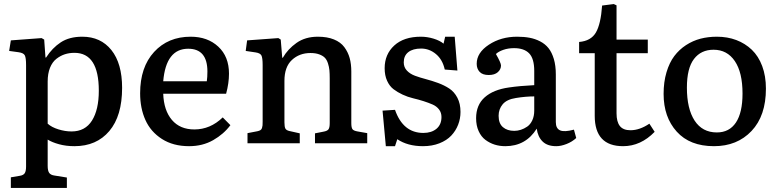

<svg xmlns="http://www.w3.org/2000/svg" viewBox="-20 -703 3821 942"><path d="M33.2 219.2V167L79.1 159.2Q95.7 156.2 101.8 146Q107.9 135.7 107.9 113.8V-383.8Q107.9 -418.9 101.8 -431.2Q95.7 -443.4 70.8 -446.8L24.9 -453.1L33.2 -504.9L184.1 -516.1L196.8 -508.8L203.1 -420.9H206.1Q236.3 -467.8 278.3 -495.4Q320.3 -522.9 383.8 -522.9Q474.1 -522.9 526.6 -457.3Q579.1 -391.6 579.1 -272Q579.1 -134.3 516.4 -60.1Q453.6 14.2 345.2 14.2Q303.7 14.2 269.3 4.6Q234.9 -4.9 213.9 -18.1V110.8Q213.9 134.8 221.4 145.3Q229 155.8 247.1 158.2L308.1 168V219.2ZM331.1 -58.1Q397.9 -58.1 431.4 -111.6Q464.8 -165 464.8 -257.8Q464.8 -443.8 345.2 -443.8Q320.3 -443.8 298.3 -436.8Q276.4 -429.7 256.6 -414.3Q236.8 -398.9 225.3 -370.4Q213.9 -341.8 213.9 -303.2V-96.2Q233.4 -78.6 266.4 -68.4Q299.3 -58.1 331.1 -58.1Z M907.7 14.2Q829.6 14.2 774.4 -21.2Q719.2 -56.6 693.4 -114.3Q667.5 -171.9 667.5 -245.1Q667.5 -373.5 736.1 -448.2Q804.7 -522.9 915.5 -522.9Q998.5 -522.9 1051 -474.1Q1103.5 -425.3 1103.5 -341.8Q1103.5 -294.9 1089.4 -243.2H780.8Q783.7 -161.1 823.5 -114.5Q863.3 -67.9 933.6 -67.9Q1011.7 -67.9 1072.8 -127L1110.4 -88.9Q1077.6 -44.9 1025.9 -15.4Q974.1 14.2 907.7 14.2ZM780.8 -304.2H994.6Q997.6 -324.2 997.6 -352.1Q997.6 -463.9 903.3 -463.9Q794.4 -463.9 780.8 -304.2Z M1194.3 0V-49.8L1242.7 -59.1Q1252 -61 1257.6 -64.5Q1263.2 -67.9 1265.4 -75Q1267.6 -82 1268.1 -87.9Q1268.6 -93.8 1268.6 -106.9V-383.8Q1268.6 -418.9 1262.7 -430.7Q1256.8 -442.4 1234.4 -445.8L1185.5 -453.1L1192.4 -504.9L1345.7 -516.1L1357.4 -508.8L1364.7 -419.9H1367.7Q1392.1 -462.4 1435.1 -492.7Q1478 -522.9 1539.6 -522.9Q1585.4 -522.9 1618.4 -509.5Q1651.4 -496.1 1669.4 -471.7Q1687.5 -447.3 1695.6 -418Q1703.6 -388.7 1703.6 -352.1V-99.1Q1703.6 -77.6 1709 -69.6Q1714.4 -61.5 1734.4 -58.1L1781.7 -49.8V0H1525.4V-48.8L1567.4 -57.1Q1586.4 -60.5 1592 -69.1Q1597.7 -77.6 1597.7 -99.1V-317.9Q1597.7 -342.3 1596.2 -358.4Q1594.7 -374.5 1589.1 -392.1Q1583.5 -409.7 1573.7 -419.7Q1564 -429.7 1546.1 -436.3Q1528.3 -442.9 1503.4 -442.9Q1448.7 -442.9 1412.1 -408.7Q1375.5 -374.5 1375.5 -306.2V-103Q1375.5 -81.1 1380.1 -72.3Q1384.8 -63.5 1400.4 -60.1L1450.7 -48.8V0Z M1873 14.2 1856.9 -160.2 1918 -164.1Q1957.5 -50.8 2057.1 -50.8Q2097.2 -50.8 2121.6 -71.3Q2146 -91.8 2146 -128.9Q2146 -150.4 2134 -166Q2122.1 -181.6 2102.5 -190.2Q2083 -198.7 2057.9 -206.8Q2032.7 -214.8 2006.6 -220.9Q1980.5 -227.1 1955.3 -238.8Q1930.2 -250.5 1910.6 -265.4Q1891.1 -280.3 1879.2 -306.6Q1867.2 -333 1867.2 -368.2Q1867.2 -436.5 1914.3 -479.7Q1961.4 -522.9 2044.9 -522.9Q2076.2 -522.9 2107.2 -513.4Q2138.2 -503.9 2156.2 -488.8L2164.1 -522.9H2210.9L2224.1 -356.9L2162.1 -361.8Q2151.4 -410.6 2118.9 -437.7Q2086.4 -464.8 2045.9 -464.8Q2005.9 -464.8 1983.4 -447.3Q1960.9 -429.7 1960.9 -397Q1960.9 -373 1976.3 -356.7Q1991.7 -340.3 2016.1 -331.3Q2040.5 -322.3 2070.3 -314.5Q2100.1 -306.6 2129.9 -295.7Q2159.7 -284.7 2184.1 -268.8Q2208.5 -252.9 2223.9 -223.6Q2239.3 -194.3 2239.3 -153.8Q2239.3 -121.1 2227.8 -91.3Q2216.3 -61.5 2194.1 -37.8Q2171.9 -14.2 2136 0Q2100.1 14.2 2055.2 14.2Q1980 14.2 1929.2 -20L1918 14.2Z M2459 14.2Q2431.6 14.2 2407.2 6.6Q2382.8 -1 2361.8 -16.6Q2340.8 -32.2 2328.4 -59.6Q2315.9 -86.9 2315.9 -123Q2315.9 -188 2358.2 -225.6Q2400.4 -263.2 2477.1 -273.9Q2530.3 -281.7 2601.1 -285.2V-355Q2601.1 -415.5 2576.2 -441.2Q2551.3 -466.8 2502 -466.8Q2473.1 -466.8 2449 -458.3Q2424.8 -449.7 2413.1 -438Q2438 -394.5 2438 -381.8Q2438 -362.8 2422.4 -348.9Q2406.7 -335 2377.9 -335Q2347.7 -335 2333.3 -350.3Q2318.8 -365.7 2318.8 -390.1Q2318.8 -444.3 2378.4 -483.6Q2438 -522.9 2517.1 -522.9Q2550.8 -522.9 2578.1 -517.8Q2605.5 -512.7 2630.1 -500Q2654.8 -487.3 2671.1 -466.8Q2687.5 -446.3 2697.3 -413.6Q2707 -380.9 2707 -337.9V-104Q2707 -72.8 2727.8 -63.5Q2748.5 -54.2 2795.9 -66.9L2807.1 -25.9Q2787.1 -7.3 2759.8 3.4Q2732.4 14.2 2709 14.2Q2665.5 14.2 2642.1 -8.8Q2618.7 -31.7 2613.3 -71.8Q2559.6 14.2 2459 14.2ZM2502.9 -61Q2519.5 -61 2535.4 -66.2Q2551.3 -71.3 2566.7 -81.8Q2582 -92.3 2591.6 -112.8Q2601.1 -133.3 2601.1 -160.2V-230Q2559.1 -230 2511.2 -222.2Q2466.3 -215.3 2446.3 -191.4Q2426.3 -167.5 2426.3 -134.8Q2426.3 -97.2 2447.5 -79.1Q2468.8 -61 2502.9 -61Z M3037.1 14.2Q2897.9 14.2 2897.9 -134.8V-441.9H2821.3V-497.1Q2879.4 -502 2903.6 -543.5Q2927.7 -585 2934.1 -675.8L2991.2 -683.1L3004.9 -676.8V-508.8H3158.2V-441.9H3004.9V-147Q3004.9 -105.5 3021.2 -84.7Q3037.6 -64 3073.2 -64Q3118.2 -64 3166 -96.2L3191.9 -56.2Q3123.5 14.2 3037.1 14.2Z M3482.9 14.2Q3364.7 14.2 3300.3 -57.1Q3235.8 -128.4 3235.8 -242.2Q3235.8 -300.8 3250 -348.4Q3264.2 -396 3288.3 -428Q3312.5 -460 3345.9 -481.7Q3379.4 -503.4 3417 -513.2Q3454.6 -522.9 3497.1 -522.9Q3548.8 -522.9 3592.3 -506.6Q3635.7 -490.2 3668.5 -459Q3701.2 -427.7 3719.5 -378.9Q3737.8 -330.1 3737.8 -268.1Q3737.8 -134.8 3667.2 -60.3Q3596.7 14.2 3482.9 14.2ZM3497.1 -53.2Q3558.1 -53.2 3590.6 -101.8Q3623 -150.4 3623 -244.1Q3623 -347.7 3585.2 -403.3Q3547.4 -459 3481 -459Q3419.4 -459 3384.8 -413.6Q3350.1 -368.2 3350.1 -272.9Q3350.1 -169.4 3387.9 -111.3Q3425.8 -53.2 3497.1 -53.2Z"/></svg>

Font: Literata Book Medium
Style: Regular
Weight: 500
Designer: Latin by Veronika Burian and Jose Scaglione. Greek by Irene Vlachou. Cyrillic by Vera Evstafieva
Foundry: TypeTogether
Version: Version 2.003;PS 002.003;hotconv 1.0.88;makeotf.lib2.5.64775